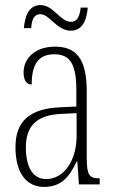

<svg xmlns="http://www.w3.org/2000/svg" viewBox="-20 -727 451 757"><path d="M259 -606C309 -606 322 -654 326 -697H298C295 -667 287 -641 259 -641C218 -641 191 -707 140 -707C90 -707 78 -657 74 -616H103C105 -646 112 -671 139 -671C176 -671 204 -606 259 -606ZM154 10C224 10 255 -33 282 -90H285L291 0H373V-24H371C333 -24 322 -35 322 -105V-367C322 -496 280 -543 197 -543C120 -543 73 -499 73 -441C73 -411 84 -394 105 -394C105 -476 133 -513 195 -513C258 -513 281 -471 281 -371V-307L218 -304C99 -299 41 -251 41 -147C41 -41 87 10 154 10ZM162 -21C107 -21 82 -72 82 -146C82 -227 121 -274 223 -278L282 -281V-191C282 -95 233 -21 162 -21Z"/></svg>

Font: Noto Serif Thai ExtraCondensed ExtraLight
Style: Regular
Weight: 200
Width: 2
Designer: Monotype Design Team
Foundry: Monotype Imaging Inc.
Version: Version 2.002